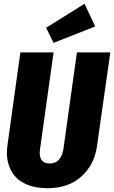

<svg xmlns="http://www.w3.org/2000/svg" viewBox="-20 -970 599 1008"><path d="M423.8 -950.2 480 -831.1 261.2 -745.1 222.2 -824.2ZM559.1 -694.8 488.8 -200.2Q475.1 -105 407.2 -43.5Q339.4 18.1 229 18.1Q169.4 18.1 124.8 0.2Q80.1 -17.6 55.4 -48.6Q30.8 -79.6 21.5 -119.6Q12.2 -159.7 19 -206.1L86.9 -694.8H261.2L189.9 -185.1Q185.1 -151.9 197 -131.8Q209 -111.8 240.2 -111.8Q272.5 -111.8 290.3 -133.1Q308.1 -154.3 313 -188L383.8 -694.8Z"/></svg>

Font: Fira Sans Compressed ExtraBold
Style: Italic
Weight: 800
Width: 3
Italic angle: -8°
Designer: Carrois Corporate & Edenspiekermann AG
Foundry: Carrois Corporate GbR & Edenspiekermann AG
Version: Version 4.203;PS 004.203;hotconv 1.0.88;makeotf.lib2.5.64775